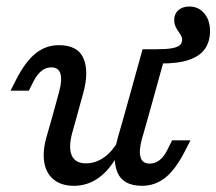

<svg xmlns="http://www.w3.org/2000/svg" viewBox="-20 -567 675 599"><path d="M140.2 -356.8Q123.3 -356.8 109.6 -346Q96 -335.2 84.8 -313.6L70 -284.2H12.8L30.9 -319.6Q59.7 -375.6 91.7 -400.9Q123.7 -426.1 163.6 -426.1Q223.1 -426.1 240.6 -384.5Q258.2 -342.9 239.4 -275.7L220.4 -206.7H144.2L164.7 -281.5Q174.3 -316.8 168.6 -336.8Q162.8 -356.8 140.2 -356.8ZM247.8 -57.4Q277.9 -57.4 303.9 -75.5Q329.9 -93.6 349.6 -128.2L351.4 -90.7Q324.1 -38.7 288.9 -13Q253.7 12.7 210.2 12.7Q172.3 12.7 148.2 -6.3Q124.2 -25.3 118.2 -59.8Q112.2 -94.2 125.1 -139.6L144.2 -206.7H220.4L206.2 -155.8Q192.8 -108.1 203.5 -82.8Q214.2 -57.4 247.8 -57.4ZM424.8 -413.4H501L443.6 -206.7H367.4ZM446.9 -56.6Q463.8 -56.6 477.8 -67.4Q491.8 -78.2 502.3 -99.8L517 -129.2H574.3L556.1 -93.8Q527.3 -37.8 495.4 -12.5Q463.4 12.7 423.5 12.7Q364 12.7 346.5 -28.9Q328.9 -70.5 347.6 -137.7L367.4 -206.7H443.6L422.4 -131.9Q412.8 -96.6 418.5 -76.6Q424.2 -56.6 446.9 -56.6ZM548.3 -443.6Q548.3 -449.1 545.4 -454.7Q542.6 -460.4 538.5 -466Q531.8 -475.1 527.7 -484.1Q523.5 -493 523.5 -504.4Q523.5 -523.8 536.6 -535.2Q549.6 -546.7 570.8 -546.7Q599.1 -546.7 617.2 -525.4Q635.2 -504.1 635.2 -470.3Q635.2 -437.2 619.4 -414.6Q603.7 -391.9 569.1 -380.1Q534.5 -368.3 478.4 -369L470.3 -413.4Q500.1 -413.4 517.2 -416.6Q534.3 -419.9 541.3 -426.5Q548.3 -433 548.3 -443.6Z"/></svg>

Font: Playfair Micro SmCond SmLight
Style: Italic
Weight: 360
Width: 4
Italic angle: -15.6°
Designer: Claus Eggers Sørensen
Foundry: Claus Eggers Sørensen
Version: Version 2.203;Glyphs 3.3 (3326)